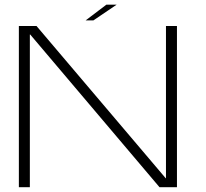

<svg xmlns="http://www.w3.org/2000/svg" viewBox="-20 -784 864 804"><path d="M59 0H105V-639.5H106.5L648 0H721V-675H675V-37.5H674L133 -675H59ZM338.5 -698.5H371L468.5 -764.5H425.5Z"/></svg>

Font: Anybody Expanded ExtraLight
Style: Regular
Weight: 250
Width: 7
Version: Version 1.113;gftools[0.9.25]